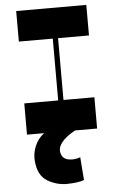

<svg xmlns="http://www.w3.org/2000/svg" viewBox="-64 -743 665 1083"><g transform="rotate(-5 268.5 -201.5)"><path d="M262 -588H292V-146H262ZM467 -177V0H70V-177ZM467 -700V-527H70V-700ZM342 0Q234 60 249 120Q257 153 291 159.5Q325 166 358 153L368 283Q337 295 275.5 296.5Q214 298 161 266.5Q108 235 101 153Q97 108 115 66.5Q133 25 167 0Z"/></g></svg>

Font: Space Cowgirl
Style: Regular
Weight: 400
Designer: Valery Marier
Foundry: Valery Marier
Version: Version 1.000